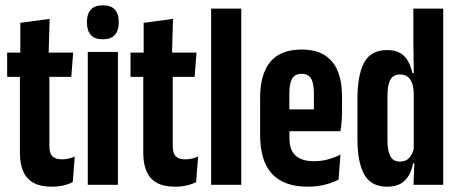

<svg xmlns="http://www.w3.org/2000/svg" viewBox="-20 -696 1729 723"><path d="M174 7Q133 7 106.8 -7.2Q80.5 -21.5 67.8 -50Q55 -78.5 55 -120V-481.5H166V-146.5Q166 -119 177.2 -107.5Q188.5 -96 214 -96Q227.5 -96 239.2 -99Q251 -102 261.5 -106.5L254 -10.5Q239.5 -2.5 219.2 2.2Q199 7 174 7ZM7 -406.5V-498H255.5L248.5 -406.5ZM56.5 -489.5V-610L167 -625L163 -489.5Z M310.5 0V-500.5H424V0ZM367 -548Q336.5 -548 322 -564.5Q307.5 -581 307.5 -609.5V-615Q307.5 -643.5 322 -659.8Q336.5 -676 367 -676Q398 -676 412.5 -659.8Q427 -643.5 427 -615V-609.5Q427 -581 412.5 -564.5Q398 -548 367 -548Z M638.5 7Q597.5 7 571.2 -7.2Q545 -21.5 532.2 -50Q519.5 -78.5 519.5 -120V-481.5H630.5V-146.5Q630.5 -119 641.8 -107.5Q653 -96 678.5 -96Q692 -96 703.8 -99Q715.5 -102 726 -106.5L718.5 -10.5Q704 -2.5 683.8 2.2Q663.5 7 638.5 7ZM471.5 -406.5V-498H720L713 -406.5ZM521 -489.5V-610L631.5 -625L627.5 -489.5Z M775 0V-663.5H888.5V0Z M1138.5 7Q1049 7 1004.2 -41.5Q959.5 -90 959.5 -187.5V-327.5Q959.5 -417 998 -463.2Q1036.5 -509.5 1116 -509.5Q1167.5 -509.5 1201.2 -489Q1235 -468.5 1251.5 -428.8Q1268 -389 1268 -331.5V-287Q1268 -265.5 1266.8 -244.5Q1265.5 -223.5 1262 -202H1162Q1162 -247 1162 -281Q1162 -315 1162 -342.5Q1162 -368.5 1157.5 -385.2Q1153 -402 1143 -410Q1133 -418 1116 -418Q1090.5 -418 1080 -399.8Q1069.5 -381.5 1069.5 -342.5V-251L1070 -232.5V-175.5Q1070 -153 1075.8 -136.8Q1081.5 -120.5 1093.2 -110Q1105 -99.5 1122.2 -94.2Q1139.5 -89 1162.5 -89Q1190.5 -89 1215.8 -96Q1241 -103 1262 -114L1255 -20Q1233.5 -8 1203.5 -0.5Q1173.5 7 1138.5 7ZM1030 -202V-284H1237V-202Z M1437.5 7Q1377.5 7 1351.8 -38.8Q1326 -84.5 1326 -172.5V-323.5Q1326 -414.5 1351.5 -461Q1377 -507.5 1438 -507.5Q1468 -507.5 1487 -496.2Q1506 -485 1516.8 -465.2Q1527.5 -445.5 1533 -420.5H1561.5L1538 -340.5Q1538 -364 1532.5 -380.8Q1527 -397.5 1515.8 -406.5Q1504.5 -415.5 1486.5 -415.5Q1460.5 -415.5 1449.8 -395.5Q1439 -375.5 1439 -334.5V-168Q1439 -128 1449.8 -107.8Q1460.5 -87.5 1486.5 -87.5Q1501.5 -87.5 1512 -94.2Q1522.5 -101 1529.2 -113Q1536 -125 1539 -140L1556.5 -81H1535.5Q1531 -56.5 1519.8 -36.2Q1508.5 -16 1488.8 -4.5Q1469 7 1437.5 7ZM1537 0 1541 -96.5 1538 -103.5V-388.5L1538.5 -403.5L1536.5 -540.5V-663.5H1649V0Z"/></svg>

Font: Anek Tamil Condensed SemiBold
Style: Regular
Weight: 600
Width: 3
Designer: Aadarsh Rajan (Tamil), Yesha Goshar (Latin)
Foundry: Ek Type
Version: Version 1.003